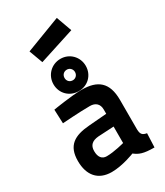

<svg xmlns="http://www.w3.org/2000/svg" viewBox="-235 -1056 997 1160"><g transform="rotate(-30 263.0 -475.5)"><path d="M448 -342C448 -465 388 -511 278 -511C204 -511 75 -489 75 -489L79 -392C79 -392 198 -401 272 -401C310 -401 334 -380 334 -341V-311L210 -301C102 -293 43 -256 43 -149C43 -50 93 11 188 11C265 11 351 -24 351 -24C381 -1 407 11 485 11L489 -86C460 -91 449 -101 448 -136ZM334 -222V-107C334 -107 262 -87 209 -87C176 -87 158 -110 158 -152C158 -193 181 -212 224 -216ZM147 -624C147 -560 196 -512 260 -512C323 -512 372 -560 372 -624C372 -687 323 -737 260 -737C196 -737 147 -687 147 -624ZM224 -624C224 -645 239 -661 261 -661C281 -661 297 -645 297 -624C297 -603 281 -587 261 -587C239 -587 224 -603 224 -624ZM121 -869 156 -774 404 -854 365 -962Z"/></g></svg>

Font: TitilliumText22L
Style: 800 wt
Weight: 800
Designer: Campivisivi
Foundry: Campivisivi
Version: 1.000